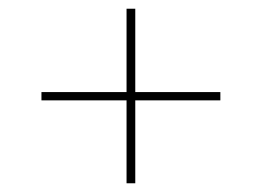

<svg xmlns="http://www.w3.org/2000/svg" viewBox="-20 -570 600 440"><path d="M270 -150H290V-340H485V-359H290V-550H270V-359H75V-340H270Z"/></svg>

Font: Chess Sans Thin
Style: Regular
Weight: 100
Designer: Wolf Bōese
Foundry: Wolf Bōese
Version: Version 7.223;Glyphs 3.3 (3306)